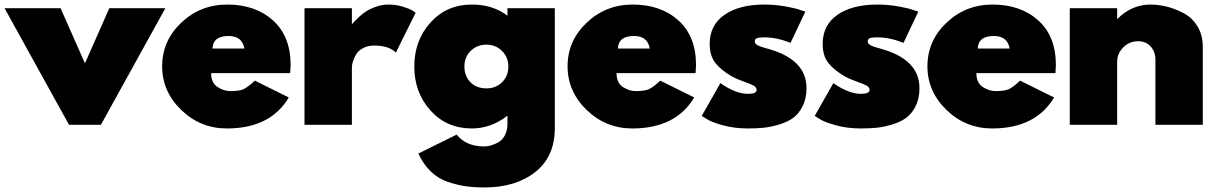

<svg xmlns="http://www.w3.org/2000/svg" viewBox="-45 -548 5341 843"><path d="M-25 -512H221L328 -270L435 -512H681L398 0H258Z M667 -257Q667 -369 751 -448.5Q835 -528 953 -528Q1076 -528 1153.5 -458.5Q1231 -389 1231 -262Q1231 -251 1229 -227H882Q882 -184 910 -166Q938 -148 966 -148Q1004 -148 1023 -156Q1042 -164 1074 -194L1223 -120Q1142 16 951 16Q835 16 751 -65Q667 -146 667 -257ZM888 -335H1028Q1018 -390 959 -390Q890 -390 888 -335Z M1292 -512H1500V-440Q1502 -444 1507 -449.5Q1512 -455 1528 -470.5Q1544 -486 1561.5 -497.5Q1579 -509 1606 -518.5Q1633 -528 1661 -528Q1693 -528 1723 -519Q1753 -510 1767 -501L1780 -492L1693 -317Q1663 -348 1597 -348Q1571 -348 1551.5 -338Q1532 -328 1523 -315.5Q1514 -303 1508 -287.5Q1502 -272 1501 -264Q1500 -256 1500 -251V0H1292Z M2027 -528Q2119 -528 2183 -479V-512H2391V14Q2391 140 2305 207.5Q2219 275 2082 275Q2038 275 2001.5 270Q1965 265 1922.5 251Q1880 237 1846.5 205Q1813 173 1792 126L1960 43Q2002 95 2081 95Q2094 95 2109 91Q2124 87 2142 77.5Q2160 68 2171.5 46.5Q2183 25 2183 -4V-40Q2111 16 2027 16Q1916 16 1845 -63Q1774 -142 1774 -256Q1774 -370 1845 -449Q1916 -528 2027 -528ZM2091 -160Q2133 -160 2160 -187.5Q2187 -215 2187 -256Q2187 -297 2159 -324.5Q2131 -352 2091 -352Q2050 -352 2022 -325Q1994 -298 1994 -256Q1994 -214 2020.5 -187Q2047 -160 2091 -160Z M2447 -257Q2447 -369 2531 -448.5Q2615 -528 2733 -528Q2856 -528 2933.5 -458.5Q3011 -389 3011 -262Q3011 -251 3009 -227H2662Q2662 -184 2690 -166Q2718 -148 2746 -148Q2784 -148 2803 -156Q2822 -164 2854 -194L3003 -120Q2922 16 2731 16Q2615 16 2531 -65Q2447 -146 2447 -257ZM2668 -335H2808Q2798 -390 2739 -390Q2670 -390 2668 -335Z M3311 -528Q3358 -528 3403 -520Q3448 -512 3469 -504L3491 -497L3426 -360Q3365 -384 3311 -384Q3286 -384 3277.5 -380Q3269 -376 3269 -367Q3269 -363 3270.5 -359.5Q3272 -356 3276 -353Q3280 -350 3283.5 -348Q3287 -346 3294.5 -343.5Q3302 -341 3307.5 -339.5Q3313 -338 3323 -335Q3333 -332 3340 -330Q3496 -282 3496 -161Q3496 -115 3479 -81.5Q3462 -48 3437 -30Q3412 -12 3375 -1Q3338 10 3307 13Q3276 16 3238 16Q3179 16 3128.5 2Q3078 -12 3057 -26L3036 -39L3118 -183Q3185 -136 3239 -136Q3277 -136 3277 -153Q3277 -165 3263 -172.5Q3249 -180 3219 -190.5Q3189 -201 3168 -213Q3122 -239 3096.5 -271Q3071 -303 3071 -355Q3071 -438 3136 -483Q3201 -528 3311 -528Z M3807 -528Q3854 -528 3899 -520Q3944 -512 3965 -504L3987 -497L3922 -360Q3861 -384 3807 -384Q3782 -384 3773.5 -380Q3765 -376 3765 -367Q3765 -363 3766.5 -359.5Q3768 -356 3772 -353Q3776 -350 3779.5 -348Q3783 -346 3790.5 -343.5Q3798 -341 3803.5 -339.5Q3809 -338 3819 -335Q3829 -332 3836 -330Q3992 -282 3992 -161Q3992 -115 3975 -81.5Q3958 -48 3933 -30Q3908 -12 3871 -1Q3834 10 3803 13Q3772 16 3734 16Q3675 16 3624.5 2Q3574 -12 3553 -26L3532 -39L3614 -183Q3681 -136 3735 -136Q3773 -136 3773 -153Q3773 -165 3759 -172.5Q3745 -180 3715 -190.5Q3685 -201 3664 -213Q3618 -239 3592.5 -271Q3567 -303 3567 -355Q3567 -438 3632 -483Q3697 -528 3807 -528Z M4027 -257Q4027 -369 4111 -448.5Q4195 -528 4313 -528Q4436 -528 4513.5 -458.5Q4591 -389 4591 -262Q4591 -251 4589 -227H4242Q4242 -184 4270 -166Q4298 -148 4326 -148Q4364 -148 4383 -156Q4402 -164 4434 -194L4583 -120Q4502 16 4311 16Q4195 16 4111 -65Q4027 -146 4027 -257ZM4248 -335H4388Q4378 -390 4319 -390Q4250 -390 4248 -335Z M4652 -512H4860V-464Q4924 -528 5006 -528Q5041 -528 5077.5 -519Q5114 -510 5151.5 -490.5Q5189 -471 5212.5 -432.5Q5236 -394 5236 -342V0H5028V-286Q5028 -321 5007 -344Q4986 -367 4952 -367Q4914 -367 4887 -340Q4860 -313 4860 -278V0H4652Z"/></svg>

Font: Spartan MB
Style: Regular
Weight: 900
Designer: Matt Bailey
Foundry: Matt Bailey
Version: Version 001.001